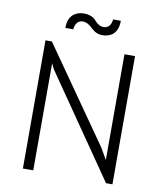

<svg xmlns="http://www.w3.org/2000/svg" viewBox="-92 -928 854 1003"><g transform="rotate(10 335.0 -426.5)"><path d="M153 0V-568L167 -539L539 0H573V-680H517V-119L483 -178L132 -680H98V0ZM427 -849Q425 -826 413.5 -813.5Q402 -801 385 -801Q372 -801 360 -807.5Q348 -814 337 -827Q326 -840 309.5 -846.5Q293 -853 272 -853Q250 -853 231 -844Q212 -835 200.5 -815.5Q189 -796 189 -762H231Q233 -785 244 -798Q255 -811 273 -811Q286 -811 299 -804.5Q312 -798 325 -785Q338 -772 353 -765Q368 -758 385 -758Q408 -758 427 -767Q446 -776 457 -796.5Q468 -817 468 -849Z"/></g></svg>

Font: Catamaran ExtraLight
Style: Regular
Weight: 250
Designer: Pria Ravichandran
Version: Version 2.000